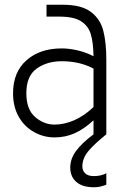

<svg xmlns="http://www.w3.org/2000/svg" viewBox="-20 -566 533 809"><path d="M428 -313V0Q378 40 352.5 70.5Q327 101 327 135Q327 153 339 164.5Q351 176 376 176Q405 176 428 164V212Q403 223 376 223Q327 223 301.5 200.5Q276 178 276 140Q276 103 300.5 70Q325 37 374 0V-59Q334 -22 294.5 -4.5Q255 13 210 13Q164 13 123.5 -9.5Q83 -32 59 -74Q35 -116 35 -173Q35 -262 91.5 -312Q148 -362 240 -362Q272 -362 308 -353.5Q344 -345 374 -329Q373 -388 362.5 -422.5Q352 -457 321.5 -476.5Q291 -496 230 -496H176V-546H245Q322 -546 362 -516.5Q402 -487 415 -437.5Q428 -388 428 -313ZM374 -115V-277Q316 -308 240 -308Q178 -308 134.5 -277Q91 -246 91 -173Q91 -105 128 -73Q165 -41 210 -41Q250 -41 292 -59Q334 -77 374 -115Z"/></svg>

Font: Biryani UltraLight
Style: Regular
Weight: 250
Designer: Dan Reynolds and Mathieu Réguer
Foundry: Dan Reynolds and Mathieu Réguer
Version: Version 1.003; ttfautohint (v1.1) -l 5 -r 5 -G 72 -x 0 -D la